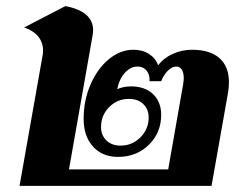

<svg xmlns="http://www.w3.org/2000/svg" viewBox="-20 -609 806 629"><path d="M730 -340Q730 -323 727 -305L673 0H44L120 -430Q121 -435 121 -444Q121 -470 105 -489.5Q89 -509 59 -519L194 -589Q285 -572 285 -510Q285 -503 283 -491L206 -54H531L580 -333Q582 -347 582 -353Q582 -371 575.5 -381Q569 -391 557 -391Q544 -391 530.5 -378Q517 -365 508 -343H470Q471 -365 460 -378Q449 -391 431 -391Q408 -391 389.5 -371Q371 -351 364 -317Q385 -326 409 -326Q455 -326 481.5 -300.5Q508 -275 508 -233Q508 -174 467.5 -134.5Q427 -95 367 -95Q315 -95 284.5 -129Q254 -163 254 -220Q254 -280 276.5 -332Q299 -384 336.5 -415Q374 -446 417 -446Q447 -446 468.5 -432Q490 -418 498 -395Q516 -419 546 -432.5Q576 -446 609 -446Q668 -446 699 -418.5Q730 -391 730 -340ZM402 -285Q364 -285 337.5 -258Q311 -231 311 -193Q311 -166 328.5 -149Q346 -132 375 -132Q413 -132 440 -159Q467 -186 467 -224Q467 -251 449.5 -268Q432 -285 402 -285Z"/></svg>

Font: Fahkwang
Style: Bold Italic
Weight: 700
Italic angle: -10°
Designer: Suppakit Chalermlarp | Katatrad Co.,Ltd.
Foundry: Cadson Demak Co.,Ltd.
Version: Version 1.000; ttfautohint (v1.6)